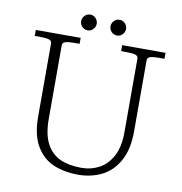

<svg xmlns="http://www.w3.org/2000/svg" viewBox="-91 -915 966 1018"><g transform="rotate(10 392.0 -406.0)"><path d="M134.5 -250V-643Q134.5 -655 125.2 -660.2Q116 -665.5 98.2 -666.8Q80.5 -668 42.5 -668V-700H284V-668Q246 -668 228.2 -666.8Q210.5 -665.5 201.2 -660.2Q192 -655 192 -643V-247Q192 -164.5 218.2 -114.8Q244.5 -65 292 -43.5Q339.5 -22 407 -22Q458.5 -22 502 -45Q545.5 -68 572.5 -118.2Q599.5 -168.5 599.5 -247V-643Q599.5 -655 590.2 -660.2Q581 -665.5 563.2 -666.8Q545.5 -668 507.5 -668V-700H741V-668Q703 -668 685.2 -666.8Q667.5 -665.5 658.2 -660.2Q649 -655 649 -643V-260Q649 -163.5 614.2 -101.2Q579.5 -39 522.2 -11Q465 17 395.5 17Q323.5 17 265.2 -6.8Q207 -30.5 170.8 -90Q134.5 -149.5 134.5 -250ZM429 -788Q429 -799.5 434.8 -809.2Q440.5 -819 450 -824.8Q459.5 -830.5 471 -830.5Q482 -830.5 491.8 -824.8Q501.5 -819 507.2 -809.2Q513 -799.5 513 -788Q513 -776.5 507.2 -766.8Q501.5 -757 491.8 -751.2Q482 -745.5 471 -745.5Q459.5 -745.5 450 -751.2Q440.5 -757 434.8 -766.8Q429 -776.5 429 -788ZM271 -788Q271 -799.5 276.8 -809.2Q282.5 -819 292.2 -824.8Q302 -830.5 313.5 -830.5Q324.5 -830.5 334 -824.8Q343.5 -819 349.2 -809.2Q355 -799.5 355 -788Q355 -776.5 349.2 -766.8Q343.5 -757 334 -751.2Q324.5 -745.5 313.5 -745.5Q302 -745.5 292.2 -751.2Q282.5 -757 276.8 -766.8Q271 -776.5 271 -788Z"/></g></svg>

Font: Didactic
Style: Regular
Weight: 400
Designer: Tyler Finck
Foundry: Etcetera Type Co
Version: Version 3.007;FEAKit 1.0